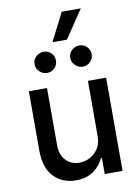

<svg xmlns="http://www.w3.org/2000/svg" viewBox="-103 -1031 800 1106"><g transform="rotate(-10 297.0 -478.5)"><path d="M250.4 7.1Q171.9 7.1 121.6 -44.9Q71.4 -96.9 71.4 -198.5V-545.5H177.6V-211.3Q177.6 -155.5 208.5 -122.5Q239.3 -89.5 288.7 -89.5Q318.5 -89.5 348.2 -104.4Q377.8 -119.3 397.7 -149.9Q416.9 -179.3 416.9 -224.4V-545.5H523.4V0H419V-94.5H413.4Q394.5 -50.8 353.2 -21.8Q311.8 7.1 250.4 7.1ZM339.1 -800.1H254.3L337.4 -963.8H449.2ZM193.5 -631Q168.7 -631 149.7 -649.5Q130.7 -668 130.7 -692.8Q130.7 -719.1 149.7 -737Q168.7 -755 193.5 -755Q220.2 -755 238.1 -737Q256 -719.1 256 -692.8Q256 -668 238.1 -649.5Q220.2 -631 193.5 -631ZM402.3 -631Q377.5 -631 358.5 -649.5Q339.5 -668 339.5 -692.8Q339.5 -719.1 358.5 -737Q377.5 -755 402.3 -755Q429 -755 446.9 -737Q464.8 -719.1 464.8 -692.8Q464.8 -668 446.9 -649.5Q429 -631 402.3 -631Z"/></g></svg>

Font: Linik Sans Medium
Style: Regular
Weight: 500
Designer: Rasmus Andersson (font), Cristiano Sobral (main changes)
Foundry: rsms
Version: Version 3.018;June 1, 2022;FontCreator 14.0.0.2814 64-bit; t